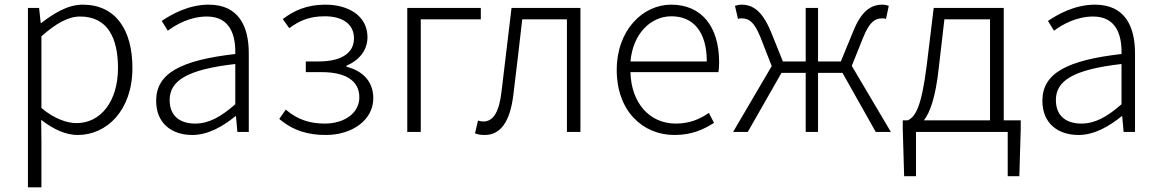

<svg xmlns="http://www.w3.org/2000/svg" viewBox="-20 -567 4983 825"><path d="M100 238H158V46L157 -52C211 -10 264 13 314 13C439 13 549 -93 549 -275C549 -439 477 -547 335 -547C270 -547 209 -508 157 -468H155L148 -533H100ZM309 -38C270 -38 215 -55 158 -103V-411C220 -466 273 -496 324 -496C443 -496 487 -403 487 -275C487 -132 413 -38 309 -38Z M806 13C874 13 938 -24 992 -68H994L1000 0H1049V-338C1049 -456 1004 -547 877 -547C790 -547 716 -505 675 -477L701 -435C738 -463 799 -496 869 -496C970 -496 993 -414 991 -335C756 -308 651 -252 651 -134C651 -35 720 13 806 13ZM818 -36C759 -36 709 -64 709 -137C709 -219 781 -268 991 -292V-119C928 -64 877 -36 818 -36Z M1380 13C1492 13 1584 -50 1584 -145C1584 -223 1531 -265 1469 -280V-285C1524 -308 1559 -352 1559 -407C1559 -500 1476 -547 1378 -547C1298 -547 1242 -521 1195 -485L1223 -446C1267 -478 1308 -497 1376 -497C1447 -497 1501 -467 1501 -402C1501 -341 1450 -303 1349 -303H1294V-257H1363C1465 -257 1524 -220 1524 -149C1524 -79 1457 -36 1376 -36C1315 -36 1260 -51 1208 -96L1180 -56C1240 -5 1305 13 1380 13Z M1730 0H1788V-484H2046V-533H1730Z M2063 13C2130 13 2172 -43 2186 -161C2199 -269 2212 -376 2224 -484H2416V0H2474V-533H2178C2164 -413 2149 -294 2135 -174C2125 -85 2099 -45 2057 -45C2048 -45 2041 -47 2034 -49L2021 6C2034 11 2045 13 2063 13Z M2878 13C2955 13 3005 -12 3048 -39L3026 -82C2986 -54 2941 -36 2884 -36C2769 -36 2692 -127 2689 -257H3067C3069 -270 3070 -284 3070 -299C3070 -455 2993 -547 2864 -547C2743 -547 2630 -439 2630 -266C2630 -91 2741 13 2878 13ZM2689 -303C2700 -425 2778 -497 2865 -497C2958 -497 3017 -432 3017 -303Z M3640 -284 3689 -406C3717 -476 3742 -488 3770 -488C3778 -488 3780 -488 3787 -486L3799 -542C3793 -544 3782 -547 3772 -547C3724 -547 3682 -522 3646 -432L3593 -303H3495V-533H3442V-303H3344L3292 -432C3254 -522 3214 -547 3165 -547C3156 -547 3145 -544 3138 -542L3151 -486C3158 -488 3160 -488 3167 -488C3196 -488 3220 -476 3248 -406L3296 -283L3130 0H3193L3338 -254H3442V0H3495V-254H3600L3743 0H3808Z M3950 -50C3976 -84 4000 -147 4014 -277L4038 -484H4234V-50ZM4293 -50V-533H3992L3962 -286C3939 -104 3913 -66 3881 -50H3859V-15L3865 190H3916V0H4310V190H4360L4366 -15V-50Z M4614 13C4682 13 4746 -24 4800 -68H4802L4808 0H4857V-338C4857 -456 4812 -547 4685 -547C4598 -547 4524 -505 4483 -477L4509 -435C4546 -463 4607 -496 4677 -496C4778 -496 4801 -414 4799 -335C4564 -308 4459 -252 4459 -134C4459 -35 4528 13 4614 13ZM4626 -36C4567 -36 4517 -64 4517 -137C4517 -219 4589 -268 4799 -292V-119C4736 -64 4685 -36 4626 -36Z"/></svg>

Font: Noto Sans Japanese Light
Style: Regular
Weight: 300
Designer: Ryoko NISHIZUKA (kana & ideographs); Paul D. Hunt (Latin, Greek & Cyrillic); Wenlong ZHANG (bopomofo); Sandoll Communica
Foundry: Adobe Systems Incorporated
Version: Version 1.000;PS 1;hotconv 1.0.78;makeotf.lib2.5.61930